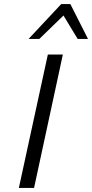

<svg xmlns="http://www.w3.org/2000/svg" viewBox="-20 -927 454 947"><path d="M73 0 216 -658H290L148 0ZM121 -735 282 -907H327L308 -865L174 -735ZM363 -735 285 -864 282 -907H327L414 -735Z"/></svg>

Font: Ysabeau
Style: Italic
Weight: 400
Italic angle: -12°
Designer: Christian Thalmann (Catharsis Fonts)
Version: Version 2.000;gftools[0.9.27.dev2+g8671c4b]